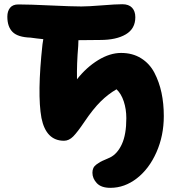

<svg xmlns="http://www.w3.org/2000/svg" viewBox="-20 -674 841 918"><path d="M507.8 224.1Q463.9 224.1 442.9 201.7Q421.9 179.2 421.9 151.9Q421.9 139.2 426.3 129.6Q430.7 120.1 440.9 112.5Q451.2 105 458.7 100.6Q466.3 96.2 482.7 89.4Q499 82.5 505.9 79.1Q541 62 562.5 15.6Q584 -30.8 584 -108.9Q584 -151.9 571.8 -189Q559.6 -226.1 537.1 -247.1Q497.1 -224.1 461.2 -188.7Q425.3 -153.3 383.8 -91.8Q350.6 -42.5 330.1 -21.7Q309.6 -1 286.1 -1Q200.2 -1 178.2 -109.9Q157.2 -224.6 183.1 -461.9Q185.1 -478.5 187 -486.8Q156.7 -489.7 126 -494.1Q65.4 -496.1 40.3 -521Q15.1 -545.9 15.1 -594.2Q15.1 -620.6 28.1 -636.7Q41 -652.8 67.9 -652.8Q119.6 -652.8 221.9 -647.9Q324.2 -643.1 369.1 -643.1Q401.4 -643.1 467.5 -648.4Q533.7 -653.8 564.9 -653.8Q595.7 -653.8 611.3 -637.2Q627 -620.6 627 -591.8Q627 -536.6 581.5 -509.8Q536.1 -482.9 459 -482.9Q441.9 -482.9 407.2 -482.4Q372.6 -481.9 355 -481.9Q355 -463.9 354 -454.1Q346.7 -369.1 348.1 -294.9Q393.1 -352.1 449.2 -386.5Q505.4 -420.9 559.1 -420.9Q613.8 -420.9 654.5 -395.5Q695.3 -370.1 718.3 -326.2Q741.2 -282.2 752.2 -230.5Q763.2 -178.7 763.2 -119.1Q763.2 -25.4 728 54Q692.9 133.3 634.3 178.7Q575.7 224.1 507.8 224.1Z"/></svg>

Font: Shantell Sans Irregular Bouncy
Style: Regular
Weight: 800
Designer: Stephen Nixon, Anya Danilova, Shantell Martin
Foundry: Arrow Type
Version: Version 1.006;[9816181b4]